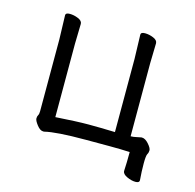

<svg xmlns="http://www.w3.org/2000/svg" viewBox="-91 -576 794 781"><g transform="rotate(15 306.0 -185.0)"><path d="M561 101V102Q561 112 544.5 112Q528 112 508.5 103Q489 94 489 81V80Q491 46 491 1Q455 -1 406 -1H305Q181 -1 133 11H129Q116 11 102.5 -6.5Q89 -24 89 -33Q89 -42 92.5 -47.5Q96 -53 96 -65V-367L93 -469Q93 -479 110.5 -479Q128 -479 146 -471.5Q164 -464 164 -451L162 -367V-58Q252 -64 300 -64Q348 -64 412 -62V-370L409 -472Q409 -482 426.5 -482Q444 -482 462 -474.5Q480 -467 480 -454L478 -370V-62Q490 -62 502 -65Q514 -68 522 -69H524Q538 -69 552.5 -52.5Q567 -36 567 -26.5Q567 -17 562.5 -9.5Q558 -2 558 31Q558 64 561 101Z"/></g></svg>

Font: LXGW WenKai
Style: Regular
Weight: 400
Designer: LXGW / Fontworks Inc.
Foundry: LXGW / Fontworks Inc.
Version: Version 1.520; June 14, 2025